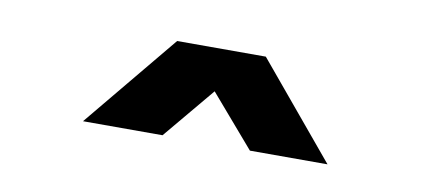

<svg xmlns="http://www.w3.org/2000/svg" viewBox="-31 -857 648 290"><g transform="rotate(10 293.0 -712.0)"><path d="M223 -784H359L479 -640H360L292 -719L226 -640H104Z"/></g></svg>

Font: Eudoxus Sans
Style: Bold
Weight: 700
Designer: Stijn de Vries
Foundry: tokotype
Version: Version 2.005